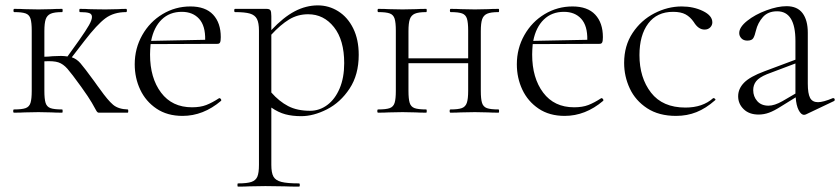

<svg xmlns="http://www.w3.org/2000/svg" viewBox="-20 -419 3124 714"><path d="M455 0H347Q342 0 337.5 -8.5Q333 -17 321.5 -37Q310 -57 282 -96Q246 -146 230.5 -163.5Q215 -181 197.5 -187Q180 -193 145 -191V-81Q145 -51 149.5 -36.5Q154 -22 167.5 -17Q181 -12 211 -12Q213 -12 213 -6Q213 0 211 0Q186 0 172 -1L123 -2L71 -1Q57 0 32 0Q29 0 29 -6Q29 -12 32 -12Q62 -12 75.5 -17Q89 -22 93.5 -36.5Q98 -51 98 -81V-305Q98 -335 93.5 -349.5Q89 -364 75.5 -369Q62 -374 33 -374Q30 -374 30 -380Q30 -386 33 -386Q57 -386 71 -385L123 -384L173 -385Q187 -386 211 -386Q213 -386 213 -380Q213 -374 211 -374Q182 -374 168.5 -368Q155 -362 150 -347.5Q145 -333 145 -303V-208Q158 -208 176 -210L207 -211Q217 -211 231 -209L274 -269Q300 -306 311 -325.5Q322 -345 322 -356Q322 -367 311.5 -370.5Q301 -374 277 -374Q275 -374 275 -380Q275 -386 277 -386Q300 -386 311 -385Q320 -385 334 -384.5Q348 -384 372 -384L421 -385Q431 -386 449 -386Q452 -386 452 -380Q452 -374 449 -374Q403 -374 372 -351Q341 -328 294 -267L247 -206Q265 -200 279 -184Q293 -168 331 -116Q337 -108 342 -100.5Q347 -93 352 -87Q381 -46 400.5 -29.5Q420 -13 455 -12Q457 -12 457 -6Q457 0 455 0Z M796 -54Q799 -54 801.5 -50.5Q804 -47 802 -44Q736 12 659 12Q602 12 562 -15Q522 -42 501.5 -85.5Q481 -129 481 -180Q481 -239 509 -288.5Q537 -338 584.5 -366.5Q632 -395 688 -395Q744 -395 772.5 -364.5Q801 -334 801 -281Q801 -267 798.5 -261.5Q796 -256 789 -256L540 -255Q538 -231 538 -216Q538 -129 579 -74.5Q620 -20 694 -20Q725 -20 747 -28.5Q769 -37 795 -54ZM542 -267 743 -271Q744 -323 720.5 -349Q697 -375 656 -375Q611 -375 581.5 -346.5Q552 -318 542 -267Z M1314 -215Q1314 -141 1280 -89.5Q1246 -38 1196 -12.5Q1146 13 1100 13Q1067 13 1041 6Q1015 -1 989 -19V194Q989 224 997 238Q1005 252 1026.5 257.5Q1048 263 1092 263Q1095 263 1095 269Q1095 275 1092 275Q1058 275 1039 274L967 273L907 274Q892 275 865 275Q863 275 863 269Q863 263 865 263Q899 263 915 257.5Q931 252 937 238Q943 224 943 194V-305Q943 -334 935.5 -348.5Q928 -363 909.5 -368.5Q891 -374 854 -374Q851 -374 851 -380Q851 -386 854 -386H971Q982 -386 985.5 -381Q989 -376 989 -359V-307Q1034 -355 1076 -377Q1118 -399 1162 -399Q1203 -399 1238 -377Q1273 -355 1293.5 -313.5Q1314 -272 1314 -215ZM1260 -184Q1260 -270 1222 -318Q1184 -366 1126 -366Q1087 -366 1055 -346.5Q1023 -327 989 -290V-75Q1018 -42 1051.5 -24.5Q1085 -7 1133 -7Q1168 -7 1197 -28.5Q1226 -50 1243 -90Q1260 -130 1260 -184Z M1834 0Q1809 0 1795 -1L1746 -2L1693 -1Q1679 0 1655 0Q1652 0 1652 -6Q1652 -12 1655 -12Q1684 -12 1697.5 -17Q1711 -22 1716 -36.5Q1721 -51 1721 -81V-184H1499V-81Q1499 -51 1503.5 -36.5Q1508 -22 1521.5 -17Q1535 -12 1565 -12Q1567 -12 1567 -6Q1567 0 1565 0Q1540 0 1526 -1L1477 -2L1425 -1Q1411 0 1386 0Q1383 0 1383 -6Q1383 -12 1386 -12Q1416 -12 1429.5 -17Q1443 -22 1447.5 -36.5Q1452 -51 1452 -81V-305Q1452 -335 1447.5 -349.5Q1443 -364 1429.5 -369Q1416 -374 1387 -374Q1384 -374 1384 -380Q1384 -386 1387 -386Q1411 -386 1425 -385L1477 -384L1527 -385Q1541 -386 1565 -386Q1567 -386 1567 -380Q1567 -374 1565 -374Q1536 -374 1522.5 -368Q1509 -362 1504 -347.5Q1499 -333 1499 -303V-202H1721V-305Q1721 -335 1716.5 -349.5Q1712 -364 1698.5 -369Q1685 -374 1656 -374Q1653 -374 1653 -380Q1653 -386 1656 -386Q1680 -386 1694 -385L1746 -384L1796 -385Q1810 -386 1834 -386Q1836 -386 1836 -380Q1836 -374 1834 -374Q1805 -374 1791.5 -368Q1778 -362 1773 -347.5Q1768 -333 1768 -303V-81Q1768 -51 1772.5 -36.5Q1777 -22 1790.5 -17Q1804 -12 1834 -12Q1836 -12 1836 -6Q1836 0 1834 0Z M2217 -54Q2220 -54 2222.5 -50.5Q2225 -47 2223 -44Q2157 12 2080 12Q2023 12 1983 -15Q1943 -42 1922.5 -85.5Q1902 -129 1902 -180Q1902 -239 1930 -288.5Q1958 -338 2005.5 -366.5Q2053 -395 2109 -395Q2165 -395 2193.5 -364.5Q2222 -334 2222 -281Q2222 -267 2219.5 -261.5Q2217 -256 2210 -256L1961 -255Q1959 -231 1959 -216Q1959 -129 2000 -74.5Q2041 -20 2115 -20Q2146 -20 2168 -28.5Q2190 -37 2216 -54ZM1963 -267 2164 -271Q2165 -323 2141.5 -349Q2118 -375 2077 -375Q2032 -375 2002.5 -346.5Q1973 -318 1963 -267Z M2301 -185Q2301 -249 2332.5 -296.5Q2364 -344 2413.5 -369.5Q2463 -395 2515 -395Q2559 -395 2594 -378Q2629 -361 2629 -336Q2629 -325 2621 -317Q2613 -309 2600 -309Q2577 -309 2560 -337Q2547 -356 2529.5 -365.5Q2512 -375 2483 -375Q2423 -375 2390.5 -331.5Q2358 -288 2358 -214Q2358 -130 2401 -74.5Q2444 -19 2529 -19Q2593 -19 2632 -54H2634Q2637 -54 2639.5 -51Q2642 -48 2639 -46Q2605 -16 2570 -2Q2535 12 2494 12Q2430 12 2386.5 -16.5Q2343 -45 2322 -90Q2301 -135 2301 -185Z M3079 -54Q3083 -54 3084 -49.5Q3085 -45 3081 -43L2978 6Q2974 8 2970 8Q2959 8 2950 -9.5Q2941 -27 2939 -57L2884 -23Q2859 -7 2840 0Q2821 7 2801 7Q2766 7 2745.5 -13Q2725 -33 2725 -61Q2725 -89 2747 -111.5Q2769 -134 2823 -154L2938 -197V-267Q2938 -377 2870 -377Q2836 -377 2817 -355.5Q2798 -334 2791 -305Q2787 -287 2781.5 -277.5Q2776 -268 2759 -268Q2745 -268 2737 -276.5Q2729 -285 2729 -296Q2729 -318 2758.5 -341.5Q2788 -365 2830 -380.5Q2872 -396 2905 -396Q2945 -396 2964.5 -370Q2984 -344 2984 -297V-108Q2984 -71 2992.5 -55Q3001 -39 3022 -39Q3041 -39 3077 -54ZM2938 -71V-74V-183L2832 -143Q2803 -131 2792 -117Q2781 -103 2781 -84Q2781 -60 2796 -43Q2811 -26 2838 -26Q2860 -26 2890 -43Z"/></svg>

Font: Cormorant Garamond Light
Style: Regular
Weight: 300
Designer: Christian Thalmann (Catharsis Fonts)
Version: Version 3.000